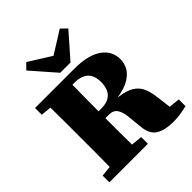

<svg xmlns="http://www.w3.org/2000/svg" viewBox="-247 -1033 1191 1191"><g transform="rotate(-45 348.0 -438.0)"><path d="M316 -590H294Q293 -529 292.5 -469Q292 -409 292 -359H314Q362 -359 387.5 -376Q413 -393 422.5 -419.5Q432 -446 432 -475Q432 -534 401.5 -562Q371 -590 316 -590ZM28 -593V-652H372Q491 -652 554 -609Q617 -566 617 -490Q617 -458 601 -427Q585 -396 546 -371.5Q507 -347 436 -336Q503 -328 539 -306Q575 -284 590.5 -248.5Q606 -213 612 -163L624 -67L696 -59V0Q667 6 649 9.5Q631 13 614.5 14.5Q598 16 572 16Q502 16 459.5 -9.5Q417 -35 410 -102L400 -200Q396 -247 378.5 -273Q361 -299 323 -299H292Q292 -238 292 -180.5Q292 -123 293 -66L366 -59V0H28V-59L97 -66Q98 -126 98 -187.5Q98 -249 98 -310V-342Q98 -403 98 -464Q98 -525 97 -586ZM191 -892 338 -800 485 -892 523 -855 383 -696H293L154 -855Z"/></g></svg>

Font: Source Serif Pro Black
Style: Regular
Weight: 900
Designer: Frank Grießhammer
Foundry: Adobe Systems Incorporated
Version: Version 3.001;hotconv 1.0.111;makeotfexe 2.5.65597